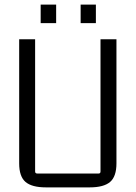

<svg xmlns="http://www.w3.org/2000/svg" viewBox="-20 -805 587 831"><path d="M223 -705H156V-785H223ZM395 -705H329V-785H395ZM368 6H179Q118 6 90.5 -17.5Q63 -41 63 -98V-635H132V-63Q132 -54 141 -54H407Q415 -54 415 -63V-635H484V-98Q484 -41 456.5 -17.5Q429 6 368 6Z"/></svg>

Font: Gemunu Libre Light
Style: Regular
Weight: 300
Designer: Puspanada Ekanayake, Sola Matas, Pathum Egodawatta, Kosala Senevirathne
Foundry: mooniak
Version: Version 1.100